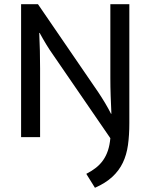

<svg xmlns="http://www.w3.org/2000/svg" viewBox="-20 -650 712 910"><path d="M80 -630H160L447 -211Q463 -187 478.5 -161Q494 -135 506 -111H508Q506 -153 504.5 -196Q503 -239 503 -281V-630H593V-66Q593 -9 586.5 37.5Q580 84 562 121.5Q544 159 512 188.5Q480 218 430 240L389 174Q416 160 435.5 144.5Q455 129 469 109Q483 89 491.5 63.5Q500 38 503 5L229 -394Q214 -415 198 -441.5Q182 -468 168 -494H166Q168 -452 169 -410Q170 -368 170 -326V0H80Z"/></svg>

Font: Mukta
Style: Regular
Weight: 400
Designer: Girish Dalvi and Yashodeep Gholap
Foundry: Ek Type
Version: Version 2.538;PS 1.001;hotconv 16.6.51;makeotf.lib2.5.65220;